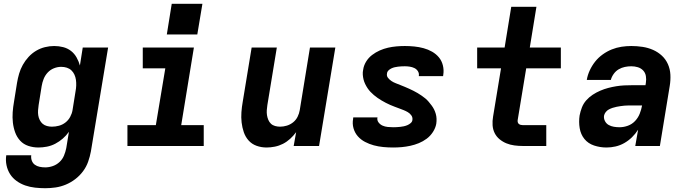

<svg xmlns="http://www.w3.org/2000/svg" viewBox="-20 -771 3640 1014"><path d="M219 223Q192 223 165 220Q138 217 113.5 208.5Q89 200 68 185Q47 170 33.5 149Q20 128 14.5 102Q9 76 13 49H145Q143 64 148 77.5Q153 91 164 99Q175 107 189.5 110Q204 113 219 113Q239 113 259 106Q279 99 294.5 84.5Q310 70 318 50.5Q326 31 330 11L344 -75Q330 -55 311.5 -39Q293 -23 272 -12Q251 -1 228 3.5Q205 8 183 8Q155 8 129.5 -0.5Q104 -9 86.5 -28Q69 -47 60 -72Q51 -97 48 -124Q45 -151 47 -178.5Q49 -206 54 -234L70 -334Q74 -358 81 -382Q88 -406 100.5 -428.5Q113 -451 131 -470.5Q149 -490 171 -503Q193 -516 217.5 -522Q242 -528 266 -528Q291 -528 314 -522Q337 -516 355 -502Q373 -488 384.5 -467.5Q396 -447 402 -425L417 -520H551L460 29Q455 56 445.5 83Q436 110 418.5 133.5Q401 157 377.5 175Q354 193 327.5 204Q301 215 273.5 219Q246 223 219 223ZM254 -102Q273 -102 291.5 -107Q310 -112 325.5 -124Q341 -136 350.5 -153.5Q360 -171 363 -189L379 -289Q382 -304 382.5 -319.5Q383 -335 381 -349.5Q379 -364 373 -377Q367 -390 357 -399.5Q347 -409 333 -413.5Q319 -418 303 -418Q284 -418 265 -410.5Q246 -403 232 -388Q218 -373 210.5 -354Q203 -335 200 -316L184 -216Q182 -202 181 -188.5Q180 -175 182 -162Q184 -149 190 -137Q196 -125 205.5 -117Q215 -109 228 -105.5Q241 -102 254 -102Z M653 0V-110H803L853 -410H734V-520H1004L937 -110H1056V0ZM861 -589 887 -751H1049L1022 -589Z M1388 8Q1360 8 1335 -1Q1310 -10 1293 -29Q1276 -48 1267.5 -73Q1259 -98 1256 -124.5Q1253 -151 1255 -178.5Q1257 -206 1262 -234L1309 -520H1442L1392 -216Q1390 -203 1389 -189.5Q1388 -176 1390 -163Q1392 -150 1397 -138Q1402 -126 1411 -117.5Q1420 -109 1433 -105.5Q1446 -102 1459 -102Q1477 -102 1495 -107.5Q1513 -113 1528 -125Q1543 -137 1551.5 -154Q1560 -171 1563 -189L1617 -520H1751L1665 0H1531L1544 -73Q1530 -54 1512.5 -38Q1495 -22 1474.5 -11.5Q1454 -1 1431.5 3.5Q1409 8 1388 8Z M2056 8Q2030 8 2004 5.5Q1978 3 1954 -3.5Q1930 -10 1908 -21.5Q1886 -33 1870 -51Q1854 -69 1847 -93.5Q1840 -118 1845 -144Q1845 -146 1845 -148Q1845 -150 1846 -151H1974Q1974 -151 1974 -150.5Q1974 -150 1973 -149Q1971 -135 1979.5 -124Q1988 -113 2000.5 -107.5Q2013 -102 2027.5 -100.5Q2042 -99 2056 -99Q2065 -99 2074.5 -99.5Q2084 -100 2093.5 -101Q2103 -102 2112.5 -104Q2122 -106 2131.5 -110Q2141 -114 2149 -121Q2157 -128 2158 -137Q2160 -151 2152.5 -161.5Q2145 -172 2134 -178.5Q2123 -185 2111.5 -189.5Q2100 -194 2088 -198.5Q2076 -203 2064 -207.5Q2052 -212 2040.5 -217Q2029 -222 2017.5 -228Q2006 -234 1995 -240.5Q1984 -247 1974 -254Q1964 -261 1954.5 -269Q1945 -277 1936.5 -286Q1928 -295 1921 -305.5Q1914 -316 1908.5 -327.5Q1903 -339 1900 -351Q1897 -363 1896 -376.5Q1895 -390 1898 -403Q1901 -425 1913.5 -445.5Q1926 -466 1945 -480.5Q1964 -495 1985.5 -504.5Q2007 -514 2029 -519Q2051 -524 2073.5 -526Q2096 -528 2118 -528Q2143 -528 2168 -525.5Q2193 -523 2217 -516.5Q2241 -510 2262 -498Q2283 -486 2298 -468Q2313 -450 2319 -425.5Q2325 -401 2321 -376Q2321 -374 2320.5 -372Q2320 -370 2320 -369H2192Q2192 -369 2192 -369.5Q2192 -370 2192 -371Q2194 -384 2187 -395Q2180 -406 2168.5 -411.5Q2157 -417 2144 -419Q2131 -421 2118 -421Q2109 -421 2100 -420.5Q2091 -420 2082.5 -419Q2074 -418 2065 -416Q2056 -414 2047.5 -410Q2039 -406 2032 -399.5Q2025 -393 2024 -384Q2021 -370 2029 -360Q2037 -350 2047.5 -343Q2058 -336 2070 -331.5Q2082 -327 2094 -322Q2106 -317 2117.5 -312.5Q2129 -308 2140.5 -302.5Q2152 -297 2163.5 -291.5Q2175 -286 2185.5 -279.5Q2196 -273 2206.5 -266Q2217 -259 2226.5 -251Q2236 -243 2244 -233.5Q2252 -224 2259.5 -214Q2267 -204 2272.5 -193Q2278 -182 2281.5 -169.5Q2285 -157 2285.5 -144Q2286 -131 2284 -117Q2280 -95 2266.5 -74Q2253 -53 2233.5 -38.5Q2214 -24 2192 -15Q2170 -6 2147 -1Q2124 4 2101.5 6Q2079 8 2056 8Z M2742 0Q2719 0 2696.5 -3Q2674 -6 2654.5 -14Q2635 -22 2618.5 -35.5Q2602 -49 2592.5 -68Q2583 -87 2581.5 -109.5Q2580 -132 2584 -155L2626 -410H2500V-520H2645L2680 -735H2813L2778 -520H2942V-410H2759L2714 -137Q2713 -131 2714.5 -125.5Q2716 -120 2720 -116.5Q2724 -113 2730 -111.5Q2736 -110 2742 -110H2865V0Z M3183 8Q3149 8 3117.5 -2.5Q3086 -13 3066.5 -37Q3047 -61 3041.5 -94Q3036 -127 3041 -161Q3045 -182 3053 -203Q3061 -224 3076 -241Q3091 -258 3110 -270.5Q3129 -283 3150 -292Q3171 -301 3192 -306.5Q3213 -312 3234.5 -315.5Q3256 -319 3277 -320Q3298 -321 3319 -321H3389L3391 -334Q3394 -352 3391 -369.5Q3388 -387 3376.5 -399Q3365 -411 3348.5 -416Q3332 -421 3314 -421Q3297 -421 3280 -417.5Q3263 -414 3247.5 -405Q3232 -396 3221 -380.5Q3210 -365 3206 -349H3079Q3083 -374 3094.5 -399Q3106 -424 3123 -445.5Q3140 -467 3163 -483.5Q3186 -500 3211 -510Q3236 -520 3262 -524Q3288 -528 3314 -528Q3344 -528 3373.5 -523.5Q3403 -519 3429 -507.5Q3455 -496 3475.5 -477Q3496 -458 3507.5 -432Q3519 -406 3520.5 -376.5Q3522 -347 3517 -317L3465 0H3335L3350 -86Q3336 -64 3317.5 -46Q3299 -28 3277 -15.5Q3255 -3 3231 2.5Q3207 8 3183 8ZM3252 -99Q3274 -99 3296 -107Q3318 -115 3334 -132Q3350 -149 3358.5 -170.5Q3367 -192 3371 -214H3319Q3309 -214 3298.5 -214Q3288 -214 3277.5 -213Q3267 -212 3257 -210.5Q3247 -209 3236.5 -207Q3226 -205 3215.5 -201.5Q3205 -198 3195.5 -193Q3186 -188 3179 -179Q3172 -170 3170 -160Q3168 -145 3175 -131.5Q3182 -118 3194.5 -111Q3207 -104 3222 -101.5Q3237 -99 3252 -99Z"/></svg>

Font: Iosevka SS04 XBd Ex
Style: Italic
Weight: 800
Width: 7
Italic angle: -9°
Monospace: yes
Designer: Belleve Invis
Foundry: Belleve Invis
Version: Version 19.0.0; ttfautohint (v1.8.4)